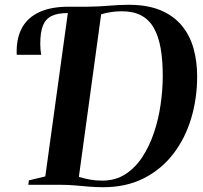

<svg xmlns="http://www.w3.org/2000/svg" viewBox="-20 -771 845 801"><path d="M410.5 10Q379.5 10 350.2 7.5Q321 5 292.5 2.5Q264 0 234 0H98L100.5 -18.5L169 -35L263 -716.5L256 -729L266.5 -743H346Q391.5 -743.5 434.5 -747.2Q477.5 -751 517 -751Q596 -751 650.8 -727.8Q705.5 -704.5 739 -663.5Q772.5 -622.5 787.5 -568.5Q802.5 -514.5 802.5 -452.5Q802.5 -359.5 777.2 -276Q752 -192.5 702.2 -128.2Q652.5 -64 579.5 -27Q506.5 10 410.5 10ZM407.5 -17.5Q461.5 -17.5 503 -44.2Q544.5 -71 574 -116.2Q603.5 -161.5 622.5 -218Q641.5 -274.5 650.2 -336Q659 -397.5 659 -454.5Q659 -519.5 650.2 -569.5Q641.5 -619.5 622 -654Q602.5 -688.5 569.8 -706.2Q537 -724 488.5 -724Q466.5 -724 444.5 -720.8Q422.5 -717.5 402 -711.5L309 -33Q334 -25.5 357 -21.5Q380 -17.5 407.5 -17.5ZM50 -542.5Q49.5 -545.5 49.5 -549Q49.5 -552.5 49.5 -557Q49.5 -615.5 73 -657Q96.5 -698.5 144.8 -720.8Q193 -743 266.5 -743L262.5 -716.5Q221 -716.5 195.8 -704.5Q170.5 -692.5 159.2 -664.5Q148 -636.5 148 -587.5Q148 -574.5 149 -564Q150 -553.5 152 -542.5Z"/></svg>

Font: Merriweather 144pt SemiBold
Style: Italic
Weight: 600
Italic angle: -7.8°
Version: Version 2.101